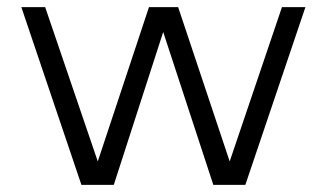

<svg xmlns="http://www.w3.org/2000/svg" viewBox="-20 -520 919 540"><path d="M839 -500 670 0H580L439 -430L300 0H209L40 -500H107L255 -66L399 -500H481L626 -66L773 -500Z"/></svg>

Font: Kulim Park Light
Style: Regular
Weight: 300
Designer: Noponies / Dale Sattler
Foundry: Noponies
Version: Version 1.000; ttfautohint (v1.8.3)